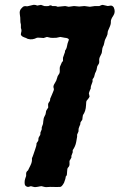

<svg xmlns="http://www.w3.org/2000/svg" viewBox="-20 -768 567 789"><path d="M122.1 -748Q127 -748 132.8 -745.1L148.4 -748L162.1 -743.2Q171.9 -742.2 179.2 -743.2L186 -746.1Q191.9 -746.1 194.8 -743.2H206.1Q210.9 -743.2 216.8 -740.2L248 -743.2L262.2 -740.2L284.2 -743.2L305.2 -741.2L327.1 -743.2L349.1 -740.2L370.1 -743.2H388.2Q397.9 -748 401.9 -748L422.9 -743.2Q425.8 -743.2 432.1 -744.6Q438.5 -746.1 443.4 -742.2Q447.8 -738.3 448.2 -735.8Q455.6 -718.3 445.3 -703.1Q435.1 -688.5 435.5 -678.7Q436.5 -668.9 429.2 -653.8Q421.9 -638.7 422.4 -633.8Q422.9 -627.9 418.5 -618.7Q414.1 -609.4 412.1 -605.5Q410.2 -601.6 408.7 -592.8Q407.2 -585 406.2 -582.5Q405.3 -580.1 403.3 -576.7Q401.9 -573.2 400.9 -570.3Q399.9 -567.4 399.4 -560.1Q398.9 -552.7 397.5 -548.8Q396 -544.9 392.6 -538.6Q386.7 -528.3 387.7 -518.1Q388.7 -508.3 383.8 -502.4Q378.9 -496.6 378.4 -489.3Q377.4 -480 374 -473.6Q370.1 -467.3 368.7 -459.5Q367.2 -451.7 364.7 -448.2Q361.8 -444.8 360.8 -442.9Q359.9 -440.9 360.4 -437Q360.8 -433.1 359.9 -431.2L354 -415Q353 -413.1 353 -410.2V-404.8Q347.2 -392.6 345.2 -384.8L348.1 -371.1Q346.2 -366.2 340.8 -359.9Q335 -354 334.5 -350.1Q334 -346.2 333.5 -335Q332.5 -311 320.8 -294.9Q319.8 -292 319.3 -286.1Q318.8 -280.3 318.4 -277.3Q317.9 -274.4 314.9 -271.5Q310.1 -265.6 310.1 -262.2V-257.8Q309.1 -254.9 305.7 -247.1Q302.2 -239.3 302.7 -233.9Q303.2 -228 301.8 -226.1L296.9 -214.8V-206.1Q295.9 -201.2 293 -184.1Q290 -167 278.8 -150.9V-142.1L273.9 -128.9Q272.9 -127.9 273.4 -125Q273.9 -122.1 273.4 -120.6Q272.9 -119.1 270 -114.3Q267.1 -109.4 266.1 -107.9Q265.1 -106 265.6 -99.1Q266.1 -92.8 265.6 -90.8Q265.1 -88.9 264.6 -86.9Q263.7 -83.5 259.8 -79.6Q255.9 -75.7 255.9 -64.5L254.9 -50.8Q254.9 -46.9 250 -42Q250 -34.2 243.2 -17.1Q234.4 -1 228 0Q219.2 1 187 0L168.9 1Q164.6 1 150.9 -2.9Q146.5 -2.9 135.7 -0.5Q125 2 118.2 0L106.9 -2.9L97.2 0Q89.4 1 83 -6.8Q81.1 -10.7 81.1 -19Q81.1 -27.3 84 -35.2Q86.9 -43 87.4 -44.9Q87.9 -46.9 87.4 -51.8Q86.4 -62 95.2 -67.9Q98.1 -74.2 99.1 -76.2Q100.1 -78.1 104.5 -86.9Q108.9 -95.7 110.4 -102.5Q111.8 -109.9 111.3 -113.3Q110.8 -116.2 111.3 -118.2Q111.8 -120.1 113.8 -123.5Q115.2 -127 117.2 -132.8Q119.1 -138.7 124.5 -154.3Q129.9 -169.9 129.9 -173.3V-178.2Q130.9 -181.2 134.8 -186Q138.7 -190.9 137.7 -195.8Q137.2 -201.2 141.6 -207.5Q146 -213.4 146 -216.8V-223.1L150.9 -234.9Q151.9 -236.3 151.4 -240.2Q150.9 -244.1 153.3 -249.5Q155.3 -254.9 156.2 -257.3Q157.2 -259.8 157.7 -268.6Q158.7 -282.7 163.1 -290Q168 -297.9 168.5 -305.2Q168.9 -312 170.9 -314.9L178.2 -326.2Q178.2 -329.1 177.7 -335Q177.2 -340.8 179.2 -344.7Q181.2 -348.6 182.1 -349.1Q186 -353 186 -357.9V-361.8Q188 -366.7 193.4 -378.9Q198.2 -391.1 200.2 -395.5Q202.1 -399.9 201.2 -403.3Q200.2 -406.2 199.7 -409.2Q199.2 -412.1 200.2 -416Q201.2 -419.9 205.6 -426.8Q212.4 -437 214.4 -446.8Q216.3 -456.1 221.2 -461.9Q226.1 -467.3 225.6 -478Q225.1 -488.8 226.1 -493.2L233.9 -511.2Q233.9 -512.2 238.8 -517.1Q238.8 -523.9 238.8 -530.8L246.1 -551.8Q247.1 -552.7 247.1 -555.7V-559.1Q248 -561 251 -565.4Q253.9 -569.8 255.4 -578.6Q256.8 -586.9 257.8 -589.8L263.2 -605Q261.2 -611.8 246.1 -612.8L228 -616.2L211.9 -612.8Q191.9 -611.8 188 -612.8L172.9 -616.2L159.2 -611.8Q158.2 -611.8 146 -612.8Q133.8 -613.8 131.8 -612.8Q112.3 -603 96.2 -607.9Q93.8 -607.9 90.8 -609.9Q87.9 -611.8 79.1 -614.7Q62.5 -620.6 66.4 -632.3Q70.3 -644 65.9 -652.8V-667Q63 -677.2 63.5 -685.5Q64 -693.8 61.5 -709Q59.1 -724.1 66.9 -732.4Q74.2 -741.2 79.1 -742.2Q84 -743.2 85.9 -742.7Q87.9 -742.2 89.4 -742.2H92.8L117.2 -748Z"/></svg>

Font: AntiqueNobleBoldCondensed
Style: BoldCondensed
Weight: 700
Version: Version 001.000